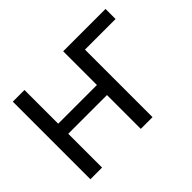

<svg xmlns="http://www.w3.org/2000/svg" viewBox="-140 -1000 1272 1272"><g transform="rotate(-45 496.0 -363.5)"><path d="M948.7 -727.1V-632.8H662.1V0H552.2V-316.9H189.5V0H80.1V-727.1H189.5V-411.1H552.2V-727.1Z"/></g></svg>

Font: Interop Med
Style: Regular
Weight: 500
Designer: Rasmus Andersson, Google, Jang Haemin
Foundry: jhaemin
Version: Version 1.007